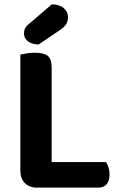

<svg xmlns="http://www.w3.org/2000/svg" viewBox="-20 -857 549 879"><path d="M73.2 -412.4H216.5V-6.7L149.5 2Q114.7 2 93.9 -18.8Q73.2 -39.5 73.2 -74.4ZM149.5 2V-114.9H465.3Q471.6 -106.3 476.6 -91.3Q481.5 -76.4 481.5 -58.8Q481.5 -28.6 467.9 -13.3Q454.3 2 430.7 2ZM216.5 -239.6H73.2V-607.3Q82.8 -609.3 101.9 -612.5Q120.9 -615.6 139.5 -615.6Q180 -615.6 198.3 -601.5Q216.5 -587.4 216.5 -548.3ZM109.8 -745.1 217.3 -837.2Q252.5 -836.8 271.9 -819.7Q291.3 -802.6 291.3 -778.1Q291.3 -760.8 283.2 -746.8Q275 -732.9 251.8 -717.6L156.9 -653.4Q124 -654.1 106.9 -668.7Q89.8 -683.3 89.8 -703.2Q89.8 -714.6 93.5 -724.5Q97.2 -734.5 109.8 -745.1Z"/></svg>

Font: Baloo Tammudu 2
Style: Regular
Weight: 400
Designer: Maithili Shingre, Omkar Shende and Ek Type
Foundry: Ek Type
Version: Version 1.700